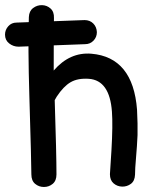

<svg xmlns="http://www.w3.org/2000/svg" viewBox="-41 -744 616 765"><path d="M33 -558 298 -568Q318 -568 331.5 -582Q345 -596 345 -616Q344 -637 330.5 -650.5Q317 -664 296 -664L25 -654Q5 -654 -8 -639.5Q-21 -625 -21 -606Q-21 -584 -4.5 -571Q12 -558 33 -558ZM497 -48Q497 -71 501 -116Q505 -161 507 -206Q508 -249 505 -307Q489 -516 323 -530Q237 -537 173 -463Q173 -645 174 -672Q175 -697 160.5 -710Q146 -723 126.5 -723.5Q107 -724 91 -712Q75 -700 74 -676Q70 -559 76 -360Q84 -95 84 -49Q84 -24 99 -11.5Q114 1 134 1Q154 1 169 -11.5Q184 -24 184 -49Q184 -129 177 -345Q183 -356 185 -359Q212 -400 240.5 -416.5Q269 -433 313 -430Q396 -424 405 -299Q409 -246 403 -144Q397 -51 397 -50Q397 -26 411.5 -13.5Q426 -1 445.5 -0.5Q465 0 480.5 -11.5Q496 -23 497 -48Z"/></svg>

Font: Balsamiq Sans
Style: Regular
Weight: 400
Designer: Michael Angeles
Foundry: Balsamiq SRL
Version: Version 1.020; ttfautohint (v1.8.4.7-5d5b);gftools[0.9.26]